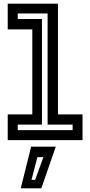

<svg xmlns="http://www.w3.org/2000/svg" viewBox="-20 -770 496 1055"><path d="M22.5 0V-141.5H157.5V-608.5H22.5V-750H298.5V-141.5H433.5V0ZM77.5 -55H379V-85.5H241.5V-696H77.5V-665.5H210.5V-85.5H77.5ZM94 265 151 36H286.5L207 265ZM153 218.5H173L218.5 93.5H185.5Z"/></svg>

Font: Tourney SemiBold
Style: Regular
Weight: 600
Version: Version 1.015